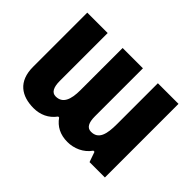

<svg xmlns="http://www.w3.org/2000/svg" viewBox="-129 -1010 1317 1317"><g transform="rotate(45 529.0 -352.0)"><path d="M286 10C349 10 407 -15 446 -69H455C491 -18 543 10 614 10C676 10 743 -17 782 -74H793L819 0H968V-714H768V-318C768 -218 751 -154 679 -154C640 -154 623 -187 623 -249V-714H426V-305C426 -212 403 -154 336 -154C299 -154 281 -188 281 -249V-714H83V-188C83 -46 169 10 286 10Z"/></g></svg>

Font: Noto Sans UI Black
Style: Regular
Weight: 900
Designer: Monotype Design Team
Foundry: Monotype Imaging Inc.
Version: Version 1.901